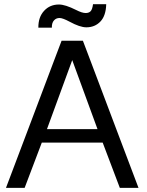

<svg xmlns="http://www.w3.org/2000/svg" viewBox="-20 -904 707 924"><path d="M8.8 0 115.7 -282.7 241.2 -615.2 276.4 -708H378.9L414.1 -615.2L539.6 -282.7L646.5 0H556.6L474.1 -217.8H181.2L98.6 0ZM206.1 -282.7H449.2L327.6 -614.7ZM164.6 -771Q164.1 -821.8 192.4 -852.1Q220.2 -882.3 263.7 -882.3Q293.9 -882.3 346.2 -856Q375 -841.3 392.1 -841.3Q407.7 -841.3 416 -849.9Q424.3 -858.4 427.7 -883.8H491.2Q489.7 -828.1 463.1 -800.3Q436.5 -772.5 395.5 -772.5Q364.7 -772.5 314.5 -799.8Q281.7 -817.4 266.6 -817.4Q250 -817.4 239.7 -805.7Q229 -793.9 229.5 -771Z"/></svg>

Font: Saysettha OT
Style: Regular
Weight: 400
Designer: John M. Durdin and Silvain Dupertuis
Foundry: Lao Script for Windows
Version: Version 2.000